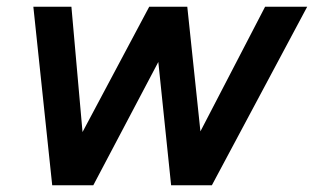

<svg xmlns="http://www.w3.org/2000/svg" viewBox="-20 -550 932 570"><path d="M135 0 79 -530H192L225 -158L423 -530H536L575 -160L767 -530H892L609 0H488L450 -366L257 0Z"/></svg>

Font: Be Vietnam Pro Medium
Style: Italic
Weight: 500
Italic angle: -12°
Designer: Lam Bao, Tony Le, Vietanh Nguyen
Foundry: Yellow Type Foundry
Version: Version 1.002; ttfautohint (v1.8.3)